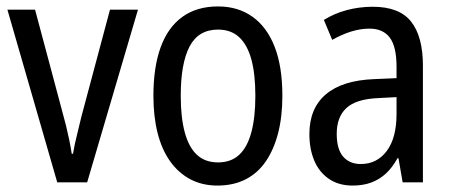

<svg xmlns="http://www.w3.org/2000/svg" viewBox="-20 -567 1403 597"><path d="M158 0 3 -537H89L174 -219Q180 -198 185.5 -175.5Q191 -153 195.5 -131Q200 -109 203 -89H207Q209 -102 213 -120.5Q217 -139 222.5 -160.5Q228 -182 233 -204L322 -537H409L251 0Z M858 -269Q858 -205 845 -154Q832 -103 807 -66Q782 -29 744 -9.5Q706 10 656 10Q609 10 572 -9.5Q535 -29 509 -65.5Q483 -102 470 -153.5Q457 -205 457 -269Q457 -358 479.5 -420Q502 -482 547 -514.5Q592 -547 658 -547Q720 -547 765 -515Q810 -483 834 -421.5Q858 -360 858 -269ZM542 -269Q542 -202 554.5 -155.5Q567 -109 592.5 -85.5Q618 -62 658 -62Q698 -62 723.5 -85.5Q749 -109 761.5 -155.5Q774 -202 774 -269Q774 -337 761.5 -382.5Q749 -428 723.5 -451.5Q698 -475 658 -475Q597 -475 569.5 -422.5Q542 -370 542 -269Z M1139 -546Q1222 -546 1258.5 -499.5Q1295 -453 1295 -363V0H1232L1219 -75H1216Q1200 -46 1180 -27.5Q1160 -9 1134.5 0.5Q1109 10 1076 10Q1033 10 1002.5 -11Q972 -32 957 -68Q942 -104 942 -150Q942 -230 993 -273.5Q1044 -317 1143 -321L1213 -324V-359Q1213 -422 1192 -450Q1171 -478 1129 -478Q1101 -478 1072 -469Q1043 -460 1013 -443L987 -505Q1019 -525 1058 -535.5Q1097 -546 1139 -546ZM1156 -262Q1087 -259 1057 -231Q1027 -203 1027 -151Q1027 -103 1047 -80Q1067 -57 1102 -57Q1152 -57 1182.5 -97.5Q1213 -138 1213 -213V-265Z"/></svg>

Font: Noto Sans Thai Condensed
Style: Regular
Weight: 400
Width: 3
Designer: Monotype Design Team
Foundry: Monotype Imaging Inc.
Version: Version 2.002